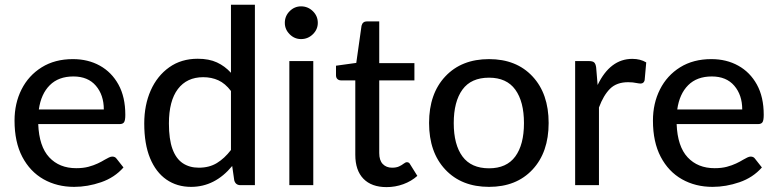

<svg xmlns="http://www.w3.org/2000/svg" viewBox="-20 -758 3183 786"><path d="M283.5 7Q213.5 7 158.2 -24.2Q103 -55.5 71.2 -116Q39.5 -176.5 39.5 -264.5Q39.5 -335 68.2 -392Q97 -449 150.8 -482.5Q204.5 -516 278.5 -516Q340.5 -516 388.8 -489.2Q437 -462.5 465 -411.8Q493 -361 493 -288Q493 -265.5 488 -257.8Q483 -250 469.5 -250H136.5Q140 -158.5 181.5 -114Q223 -69.5 292 -69.5Q320.5 -69.5 342 -75.2Q363.5 -81 380 -88.8Q396.5 -96.5 408.5 -104Q418 -109.5 425.8 -113.2Q433.5 -117 439.5 -117Q451.5 -117 457.5 -108L485.5 -72.5Q449 -31 393.8 -12Q338.5 7 283.5 7ZM405 -310Q405 -369 372.5 -407Q340 -445 280.5 -445Q219.5 -445 183.8 -409.2Q148 -373.5 139 -310Z M762 7Q704.5 7 661.2 -23Q618 -53 594.2 -110.8Q570.5 -168.5 570.5 -252.5Q570.5 -328 597 -387.8Q623.5 -447.5 672.8 -482.5Q722 -517.5 789.5 -517.5Q835.5 -517.5 868 -502.5Q900.5 -487.5 925.5 -460V-738.5H1023.5V0H964.5Q944.5 0 939 -19.5L930.5 -78.5Q860 7 762 7ZM794 -71.5Q836.5 -71.5 867.8 -90.5Q899 -109.5 925.5 -144V-385.5Q902 -416.5 874 -429.2Q846 -442 812 -442Q745 -442 708.2 -393.5Q671.5 -345 671.5 -252.5Q671.5 -188 686 -148.2Q700.5 -108.5 728 -90Q755.5 -71.5 794 -71.5Z M1262.5 0H1164.5V-508H1262.5ZM1212.5 -598Q1185.5 -598 1165.8 -617.8Q1146 -637.5 1146 -664.5Q1146 -692.5 1165.8 -712.2Q1185.5 -732 1212.5 -732Q1240.5 -732 1260.8 -712.2Q1281 -692.5 1281 -664.5Q1281 -637.5 1260.8 -617.8Q1240.5 -598 1212.5 -598Z M1562.5 8Q1501 8 1467.8 -26.2Q1434.5 -60.5 1434.5 -124.5V-429H1375.5Q1367 -429 1361.2 -434.5Q1355.5 -440 1355.5 -450V-489L1438.5 -500.5L1460 -652.5Q1464.5 -670.5 1482.5 -670.5H1532.5V-499.5H1676.5V-429H1532.5V-131.5Q1532.5 -101.5 1547 -86.5Q1561.5 -71.5 1585 -71.5Q1602.5 -71.5 1613.8 -76.8Q1625 -82 1632.5 -88Q1640 -94 1646 -94Q1655 -94 1659.5 -84.5L1688.5 -38Q1664 -16 1631 -4Q1598 8 1562.5 8Z M1982 7Q1869.5 7 1803 -63.8Q1736.5 -134.5 1736.5 -254.5Q1736.5 -374.5 1803 -445.2Q1869.5 -516 1982 -516Q2094 -516 2160 -445.2Q2226 -374.5 2226 -254.5Q2226 -134.5 2160 -63.8Q2094 7 1982 7ZM1982 -69Q2054 -69 2089.5 -117.5Q2125 -166 2125 -254Q2125 -342 2089.5 -391Q2054 -440 1982 -440Q1908.5 -440 1873 -391Q1837.5 -342 1837.5 -254Q1837.5 -166 1873.2 -117.5Q1909 -69 1982 -69Z M2432 0H2334.5V-508H2391Q2406.5 -508 2412.5 -502.2Q2418.5 -496.5 2420.5 -482L2426.5 -410Q2478 -517 2568.5 -517Q2601.5 -517 2625.5 -502.5L2619 -429.5Q2615.5 -416 2602.5 -416Q2597 -416 2586.5 -418Q2571 -421.5 2551.5 -421.5Q2504.5 -421.5 2477.5 -394.8Q2450.5 -368 2432 -318Z M2897 7Q2827 7 2771.8 -24.2Q2716.5 -55.5 2684.8 -116Q2653 -176.5 2653 -264.5Q2653 -335 2681.8 -392Q2710.5 -449 2764.2 -482.5Q2818 -516 2892 -516Q2954 -516 3002.2 -489.2Q3050.5 -462.5 3078.5 -411.8Q3106.5 -361 3106.5 -288Q3106.5 -265.5 3101.5 -257.8Q3096.5 -250 3083 -250H2750Q2753.5 -158.5 2795 -114Q2836.5 -69.5 2905.5 -69.5Q2934 -69.5 2955.5 -75.2Q2977 -81 2993.5 -88.8Q3010 -96.5 3022 -104Q3031.5 -109.5 3039.2 -113.2Q3047 -117 3053 -117Q3065 -117 3071 -108L3099 -72.5Q3062.5 -31 3007.2 -12Q2952 7 2897 7ZM3018.5 -310Q3018.5 -369 2986 -407Q2953.5 -445 2894 -445Q2833 -445 2797.2 -409.2Q2761.5 -373.5 2752.5 -310Z"/></svg>

Font: Verano Sans Medium
Style: Regular
Weight: 500
Designer: Lukasz Dziedzic with Adam Twardoch and Botio Nikoltchev
Foundry: tyPoland Lukasz Dziedzic
Version: Version 3.001;December 28, 2019;FontCreator 12.0.0.2547 64-b